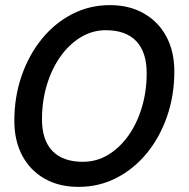

<svg xmlns="http://www.w3.org/2000/svg" viewBox="-20 -720 737 750"><path d="M287 10Q210 10 153.5 -22.5Q97 -55 66.5 -113Q36 -171 36 -248Q36 -342 64.5 -424Q93 -506 143.5 -568Q194 -630 262 -665Q330 -700 409 -700Q486 -700 543 -667Q600 -634 630.5 -576Q661 -518 661 -441Q661 -347 632.5 -265Q604 -183 553.5 -121.5Q503 -60 435 -25Q367 10 287 10ZM304 -88Q357 -88 402 -115Q447 -142 481 -189.5Q515 -237 534 -300Q553 -363 553 -434Q553 -516 512.5 -559Q472 -602 393 -602Q341 -602 295.5 -574.5Q250 -547 216 -499Q182 -451 163 -388Q144 -325 144 -254Q144 -173 184.5 -130.5Q225 -88 304 -88Z"/></svg>

Font: Radio Canada Big
Style: Italic
Weight: 400
Italic angle: -12°
Designer: Étienne Aubert Bonn
Foundry: Coppers and Brasses
Version: Version 1.001